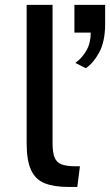

<svg xmlns="http://www.w3.org/2000/svg" viewBox="-20 -756 449 781"><path d="M88.4 -173.8V-736.3H193.8V-173.8Q193.8 -136.2 201.9 -115.7Q210 -95.2 230.5 -87.4Q251 -79.6 288.6 -79.6H305.2L294.4 4.4H258.3Q201.2 4.4 163.3 -10Q125.5 -24.4 106.9 -63.2Q88.4 -102.1 88.4 -173.8ZM329.1 -478.5 286.6 -500Q314 -520 331.5 -550.5Q349.1 -581.1 349.1 -623.5H282.7V-736.3H407.7V-659.2Q407.7 -586.9 383.5 -542.7Q359.4 -498.5 329.1 -478.5Z"/></svg>

Font: Monda Medium
Style: Regular
Weight: 500
Designer: Vernon Adams
Foundry: Vernon Adams
Version: Version 2.200